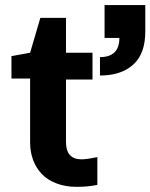

<svg xmlns="http://www.w3.org/2000/svg" viewBox="-20 -723 590 753"><path d="M98.1 -164.1V-415H24.9V-502.9L98.1 -516.1L138.2 -652.8H238.8V-516.1H342.8V-411.1H238.8V-166Q238.8 -98.1 299.8 -98.1Q320.3 -98.1 361.8 -106.9V2Q326.7 9.8 280.8 9.8Q235.8 9.8 200.2 -4.2Q164.6 -18.1 142.6 -42Q120.6 -65.9 109.4 -96.9Q98.1 -127.9 98.1 -164.1ZM448.2 -574.2H390.1V-703.1H549.8V-599.1Q549.8 -512.2 502.4 -469.5Q455.1 -426.8 372.1 -426.8V-499Q448.2 -499 448.2 -574.2Z"/></svg>

Font: LT Superior
Style: Bold
Weight: 400
Designer: Daniel Lyons
Foundry: LyonsType
Version: Version 1.000